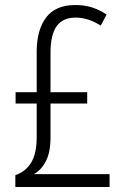

<svg xmlns="http://www.w3.org/2000/svg" viewBox="-20 -744 497 764"><path d="M280 -724Q317 -724 347.5 -714Q378 -704 404 -686L381 -642Q331 -674 281 -674Q230 -674 205.5 -640Q181 -606 181 -533V-377H327V-332H181V-197Q181 -139 163 -103.5Q145 -68 115 -51H416V0H41V-47Q82 -61 104 -97Q126 -133 126 -198V-332H42V-377H126V-537Q126 -625 163.5 -674.5Q201 -724 280 -724Z"/></svg>

Font: Noto Sans Khmer UI Condensed Light
Style: Regular
Weight: 300
Width: 3
Designer: Danh Hong and the Monotype Design Team
Foundry: Monotype Imaging Inc.
Version: Version 2.002; ttfautohint (v1.8.4.7-5d5b)